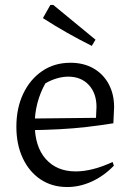

<svg xmlns="http://www.w3.org/2000/svg" viewBox="-20 -746 525 774"><path d="M251 8Q190 8 144 -22.5Q98 -53 72 -108Q46 -163 46 -235Q46 -310 73.5 -368Q101 -426 150 -459.5Q199 -493 264 -493Q317 -493 356.5 -470.5Q396 -448 418 -407.5Q440 -367 440 -314L437 -249Q380 -240 328 -234Q276 -228 219 -225Q162 -222 91 -221L92 -268L367 -271L369 -315Q369 -370 338 -403.5Q307 -437 255 -437Q233 -437 209 -430Q185 -423 163 -410Q142 -373 131 -331Q120 -289 120 -247Q120 -155 164.5 -105Q209 -55 285 -55Q352 -55 434 -93L439 -78Q398 -36 349.5 -14Q301 8 251 8ZM350 -561Q300 -586 250.5 -614Q201 -642 153 -673L183 -726H195L365 -586Z"/></svg>

Font: Piazzolla 24pt
Style: Regular
Weight: 400
Designer: Juan Pablo del Peral
Foundry: Huerta Tipografica
Version: Version 2.005